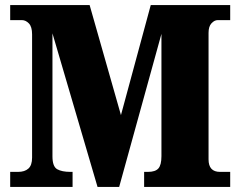

<svg xmlns="http://www.w3.org/2000/svg" viewBox="-20 -734 943 754"><path d="M20 0V-59H51Q77 -59 91.5 -72Q106 -85 106 -115V-599Q106 -629 93.5 -642Q81 -655 66 -655H20V-714H332L455 -282L572 -714H884V-655H835Q822 -655 810.5 -642.5Q799 -630 799 -605V-108Q799 -59 844 -59H884V0H546V-59H561Q590 -59 602 -72.5Q614 -86 614 -121V-601L448 0H363L186 -603V-120Q186 -80 204.5 -69.5Q223 -59 257 -59H265V0Z"/></svg>

Font: Noto Serif Thai SemiCondensed Black
Style: Regular
Weight: 900
Width: 4
Designer: Monotype Design Team
Foundry: Monotype Imaging Inc.
Version: Version 2.002; ttfautohint (v1.8.4.7-5d5b)